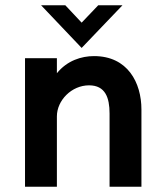

<svg xmlns="http://www.w3.org/2000/svg" viewBox="-20 -709 622 729"><path d="M290 -527 445 -689H353L290 -623L228 -689H136ZM75 0H196V-267C196 -328 252 -385 318 -385C380 -385 396 -338 396 -278V0H517V-293C517 -395 465 -496 337 -496C289 -496 235 -479 196 -431V-488H75Z"/></svg>

Font: FREAK Grotesk
Style: Bold
Weight: 700
Designer: La Scuola Open Source
Foundry: La Scuola Open Source
Version: Version 1.000;PS 1.0;hotconv 1.0.72;makeotf.lib2.5.5900